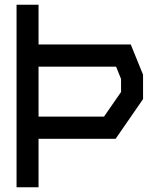

<svg xmlns="http://www.w3.org/2000/svg" viewBox="-20 -790 665 812"><path d="M50 -770H143V-602H533L585 -474V-371L469 -203H143V2H50ZM420 -297 492 -401V-456L471 -508H143V-297Z"/></svg>

Font: Turret Road
Style: Bold
Weight: 700
Designer: Noponies
Foundry: Noponies
Version: Version 1.001; ttfautohint (v1.8)